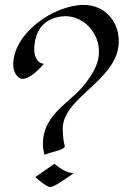

<svg xmlns="http://www.w3.org/2000/svg" viewBox="-20 -760 545 783"><path d="M464 -581C470 -668 410 -740 321 -740C204 -740 34 -628 34 -496C34 -477 40 -459 54 -446C89 -413 159 -500 159 -500C126 -502 118 -541 120 -567C124 -635 156 -683 231 -693C313 -704 391 -628 383 -537C379 -476 323 -406 277 -366C216 -312 155 -263 155 -173C155 -159 157 -143 162 -128C176 -139 250 -147 244 -166C235 -196 236 -234 236 -243C246 -366 454 -433 464 -581ZM281 -54C281 -54 249 -51 202 -92L124 -38C169 3 184 3 184 3C200 3 239 -25 281 -54Z"/></svg>

Font: Quintessential
Style: Regular
Weight: 400
Designer: Astigmatic (AOETI)
Foundry: Astigmatic (AOETI)
Version: Version 1.000